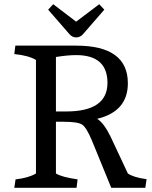

<svg xmlns="http://www.w3.org/2000/svg" viewBox="-20 -893 723 913"><path d="M342 -676Q588 -676 588 -497Q588 -363 442 -328Q474 -308 505 -245L588 -68Q616 -49 677 -41L671 0H509L417 -225Q391 -287 370.5 -300.5Q350 -314 283 -314H246V-68Q273 -51 349 -40L344 0H48L54 -40Q116 -47 151 -68V-608Q116 -629 48 -636L53 -676ZM246 -363H295Q491 -363 491 -499Q491 -631 342 -631Q302 -631 246 -622ZM376 -732Q362 -715 342.5 -715Q323 -715 309 -732L209 -847L233 -873L342 -790L452 -873L476 -847Z"/></svg>

Font: Cambo
Style: Regular
Weight: 400
Designer: Carolina Giovagnoli, Andres Torresi
Foundry: Carolina Giovagnoli, Andres Torresi
Version: Version 2.001